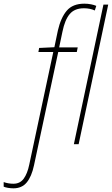

<svg xmlns="http://www.w3.org/2000/svg" viewBox="-152 -785 609 1045"><path d="M-79 240Q-93 240 -108 237.5Q-123 235 -132 231V206Q-107 215 -79 215Q-43 215 -23 187.5Q-3 160 7 112L138 -502H57L61 -524L144 -528L163 -619Q179 -689 211.5 -727Q244 -765 307 -765Q326 -765 343.5 -761.5Q361 -758 372 -753L364 -728Q338 -740 305 -740Q254 -740 227.5 -708.5Q201 -677 188 -613L170 -527H271L266 -502H165L33 115Q20 176 -6.5 208Q-33 240 -79 240ZM250 0 411 -760H437L276 0Z"/></svg>

Font: Noto Sans SemiCondensed Thin
Style: Italic
Weight: 100
Width: 4
Italic angle: -12°
Designer: Monotype Design Team
Foundry: Monotype Imaging Inc.
Version: Version 2.013; ttfautohint (v1.8.4.7-5d5b)